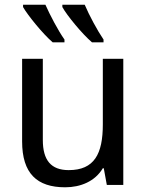

<svg xmlns="http://www.w3.org/2000/svg" viewBox="-20 -786 623 816"><path d="M173 -766H78V-756C98 -721 162 -642 204 -606H254V-618C227 -656 193 -721 173 -766ZM340 -766H245V-756C264 -721 329 -642 371 -606H420V-618C394 -656 359 -721 340 -766ZM504 -536H417V-257C417 -132 381 -63 272 -63C197 -63 162 -105 162 -191V-536H74V-185C74 -49 137 10 257 10C322 10 384 -15 417 -71H421L434 0H504Z"/></svg>

Font: Noto Sans Thai
Style: Regular
Weight: 400
Designer: Monotype Design Team
Foundry: Monotype Imaging Inc.
Version: Version 1.901